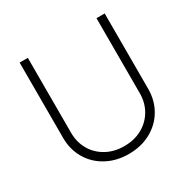

<svg xmlns="http://www.w3.org/2000/svg" viewBox="-160 -863 1026 1031"><g transform="rotate(-30 353.5 -347.5)"><path d="M617.2 -707V-239.3Q617.2 -168 583.5 -110.6Q549.8 -53.2 489.7 -20.8Q429.7 11.7 353.5 11.7Q277.3 11.7 217.3 -20.8Q157.2 -53.2 123.5 -110.6Q89.8 -168 89.8 -239.3V-707H140.6V-242.2Q140.6 -183.6 167.7 -137Q194.8 -90.3 243.2 -63.7Q291.5 -37.1 353.5 -37.1Q415.5 -37.1 463.9 -63.7Q512.2 -90.3 539.3 -137Q566.4 -183.6 566.4 -242.2V-707Z"/></g></svg>

Font: Pretendard Std ExtraLight
Style: Regular
Weight: 200
Designer: Base glyphs from Inter by Rasmus Andersson; Hangeul glyphs from Noto Sans CJK(Source Han Sans) by Jang Soo-young and Kan
Foundry: Kil Hyung-jin
Version: Version 1.309